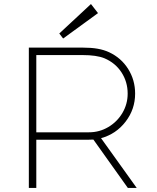

<svg xmlns="http://www.w3.org/2000/svg" viewBox="-20 -932 780 952"><path d="M431 -912 466 -867 293 -741 274 -766ZM658 0H614L443 -240L411 -239H160V0H123V-696H388Q432 -696 463.5 -690.5Q495 -685 521 -673Q581 -645 615.5 -590Q650 -535 650 -468Q650 -390 602.5 -328.5Q555 -267 481 -247ZM613 -468Q613 -526 582.5 -573Q552 -620 498 -643Q459 -659 388 -659H160V-276H421Q473 -276 517 -302Q561 -328 587 -372Q613 -416 613 -468Z"/></svg>

Font: Major Mono Display
Style: Regular
Weight: 400
Designer: Emre Parlak
Foundry: Emre Parlak
Version: Version 2.000; ttfautohint (v1.8) -l 8 -r 50 -G 200 -x 14 -D